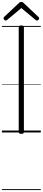

<svg xmlns="http://www.w3.org/2000/svg" viewBox="-20 -1380 445 2000"><path d="M202 14Q188 14 181.5 9.5Q175 5 175 -5V-1096Q175 -1106 181.5 -1110.5Q188 -1115 202 -1115Q216 -1115 222.5 -1110.5Q229 -1106 229 -1096V-5Q229 5 223 9.5Q217 14 202 14ZM39 -1166Q32 -1166 24.5 -1173.5Q17 -1181 17 -1189Q17 -1192 17.5 -1195.5Q18 -1199 22 -1203L177 -1348Q182 -1354 187.5 -1357Q193 -1360 202 -1360Q211 -1360 216 -1357Q221 -1354 227 -1348L383 -1201Q386 -1198 387 -1195Q388 -1192 388 -1189Q388 -1181 380.5 -1173.5Q373 -1166 365 -1166Q361 -1166 357 -1168Q353 -1170 349 -1174L202 -1296L56 -1174Q51 -1170 47.5 -1168Q44 -1166 39 -1166ZM0 590H405V600H0ZM0 -20H405V0H0ZM0 -505H405V-500H0ZM0 -1110H405V-1100H0Z"/></svg>

Font: Playwrite FR Moderne Guides
Style: Regular
Weight: 400
Designer: Veronika Burian, José Scaglione
Foundry: TypeTogether
Version: Version 1.003